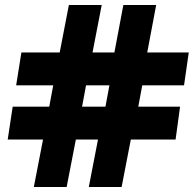

<svg xmlns="http://www.w3.org/2000/svg" viewBox="-20 -752 789 772"><path d="M116 0 153 -191H11L31 -323H178L194 -409H45L66 -541H220L257 -732H389L352 -541H440L476 -732H608L572 -541H739L720 -409H552L536 -323H704L686 -191H506L469 0H337L374 -191H285L248 0ZM310 -323H404L420 -409H326Z"/></svg>

Font: Exo Thin Black
Style: Regular
Weight: 900
Version: Version 2.000